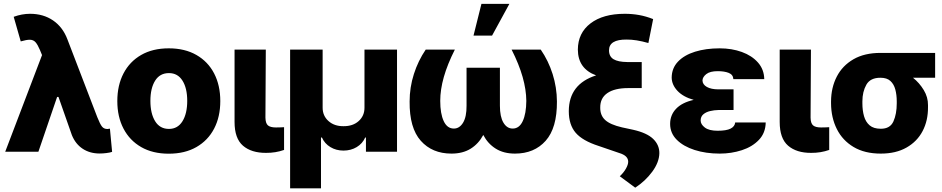

<svg xmlns="http://www.w3.org/2000/svg" viewBox="-20 -811 5036 1026"><path d="M7.8 0 204.6 -516.6 193.4 -543.9Q181.6 -571.8 170.2 -585Q158.7 -598.1 140.6 -598.6Q122.6 -599.1 90.8 -589.8L53.2 -721.2Q97.2 -737.3 140.6 -737.3Q211.4 -737.3 263.4 -701.9Q315.4 -666.5 340.3 -600.6L500 -184.6Q514.6 -147.9 524.9 -134.8Q535.2 -121.6 554.2 -121.6Q562 -122.1 567.4 -123.5L579.1 0.5Q568.8 4.4 549.3 6.8Q529.8 9.3 512.7 9.3Q460.4 9.3 422.1 -15.9Q383.8 -41 364.3 -88.4L292.5 -293H285.2L185.1 0Z M881.8 10.3Q795.9 10.3 734.4 -25.1Q672.9 -60.5 639.9 -123.8Q606.9 -187 606.9 -271Q606.9 -355 639.9 -418.5Q672.9 -481.9 734.4 -517.3Q795.9 -552.7 881.8 -552.7Q967.8 -552.7 1029.5 -517.3Q1091.3 -481.9 1124.3 -418.5Q1157.2 -355 1157.2 -271Q1157.2 -187 1124.3 -123.8Q1091.3 -60.5 1029.5 -25.1Q967.8 10.3 881.8 10.3ZM882.8 -122.1Q929.7 -122.1 955.1 -163.1Q980.5 -204.1 980.5 -272Q980.5 -339.8 955.1 -380.1Q929.7 -420.4 882.8 -420.4Q834.5 -420.4 809.1 -380.1Q783.7 -339.8 783.7 -272Q783.7 -204.1 809.1 -163.1Q834.5 -122.1 882.8 -122.1Z M1233.4 -545.9H1400.4L1398.4 -182.6Q1398.9 -151.9 1411.9 -140.9Q1424.8 -129.9 1454.6 -129.9Q1469.7 -129.9 1479.2 -130.4Q1488.8 -130.9 1498 -131.3V-9.8Q1452.6 6.3 1401.9 5.9Q1323.2 6.3 1278.3 -32.5Q1233.4 -71.3 1233.4 -159.2Z M1530.3 195.3V-545.9H1704.1V-235.4Q1704.1 -191.9 1735.4 -164.1Q1766.6 -136.2 1815.4 -136.7Q1865.7 -136.2 1896.7 -164.1Q1927.7 -191.9 1927.7 -235.4V-545.9H2101.6V0H1935.5V-76.2H1931.6Q1917 -43.5 1886 -24.9Q1855 -6.3 1815.4 -6.3Q1776.4 -6.3 1745.6 -24.9Q1714.8 -43.5 1700.2 -76.2H1695.3V195.3Z M2254.9 -545.9H2410.6Q2371.1 -467.8 2351.8 -399.9Q2332.5 -332 2332.5 -272Q2332.5 -203.6 2351.1 -163.8Q2369.6 -124 2405.3 -124Q2435.5 -124 2454.6 -155.5Q2473.6 -187 2473.1 -246.1V-449.2H2651.4V-246.1Q2651.4 -187 2670.2 -155.5Q2689 -124 2719.7 -124Q2754.9 -124 2773.4 -163.8Q2792 -203.6 2792.5 -272Q2792 -332 2772.7 -399.9Q2753.4 -467.8 2713.9 -545.9H2869.6Q2910.6 -486.3 2933.1 -415.3Q2955.6 -344.2 2956.1 -268.6Q2957 -127.4 2896 -58.8Q2835 9.8 2731.9 9.8Q2671.4 9.8 2629.2 -16.6Q2586.9 -43 2562.5 -89.8Q2537.6 -43 2495.4 -16.6Q2453.1 9.8 2392.6 9.8Q2289.6 9.8 2228.5 -58.8Q2167.5 -127.4 2168.9 -268.6Q2168.9 -344.2 2191.7 -415.3Q2214.4 -486.3 2254.9 -545.9ZM2510.3 -620.6 2552.7 -790.5H2702.1L2609.4 -620.6Z M3470.2 -709 3444.8 -581.1Q3377.9 -600.1 3329.1 -599.6Q3234.4 -600.6 3234.4 -542Q3234.4 -509.3 3258.5 -494.6Q3282.7 -480 3331.1 -479.5H3409.2V-340.3H3336.9Q3264.6 -340.3 3225.8 -313.7Q3187 -287.1 3187.5 -236.3Q3187 -194.3 3213.9 -169.7Q3240.7 -145 3303.7 -130.4L3362.8 -117.7Q3437 -101.1 3470.5 -68.6Q3503.9 -36.1 3503.4 7.8Q3502.4 56.2 3465.6 106.4Q3428.7 156.7 3374.5 191.9L3292 130.9Q3313 111.3 3325 89.8Q3336.9 68.4 3336.9 53.2Q3336.9 21 3289.6 6.8L3178.7 -31.2Q3093.3 -58.6 3056.4 -101.3Q3019.5 -144 3019.5 -217.3Q3020 -361.8 3165.5 -408.2Q3068.4 -443.8 3067.9 -545.9Q3068.4 -634.8 3135.5 -686Q3202.6 -737.3 3318.8 -737.3Q3357.9 -737.3 3395 -730.7Q3432.1 -724.1 3470.2 -709Z M3819.3 -333.5H3899.9V-223.1H3819.3Q3796.4 -222.7 3774.7 -217.5Q3752.9 -212.4 3738.5 -200.2Q3724.1 -188 3724.1 -167Q3724.1 -146.5 3746.6 -129.4Q3769 -112.3 3814.5 -112.3Q3861.8 -112.3 3884.3 -123.8Q3906.7 -135.3 3908.7 -156.7H4071.8Q4070.8 -100.6 4035.4 -63.5Q4000 -26.4 3944.1 -8.3Q3888.2 9.8 3826.2 9.8Q3752 9.8 3691.9 -9.5Q3631.8 -28.8 3596.4 -64.2Q3561 -99.6 3561 -148.9Q3561 -196.3 3592.8 -229.7Q3624.5 -263.2 3687 -277.3Q3630.9 -293 3600.3 -325.4Q3569.8 -357.9 3569.3 -396.5Q3569.8 -446.8 3603 -481.7Q3636.2 -516.6 3694.1 -534.7Q3752 -552.7 3825.7 -552.7Q3890.6 -552.7 3944.3 -533.2Q3998 -513.7 4030.5 -476.8Q4063 -439.9 4064 -388.2H3898.9Q3897.5 -412.1 3874.3 -421.4Q3851.1 -430.7 3815.4 -430.7Q3773.9 -430.7 3754.2 -415Q3734.4 -399.4 3733.9 -380.9Q3734.4 -359.4 3757.3 -346.4Q3780.3 -333.5 3819.3 -333.5Z M4146.5 -545.9H4313.5L4311.5 -182.6Q4312 -151.9 4325 -140.9Q4337.9 -129.9 4367.7 -129.9Q4382.8 -129.9 4392.3 -130.4Q4401.9 -130.9 4411.1 -131.3V-9.8Q4365.7 6.3 4314.9 5.9Q4236.3 6.3 4191.4 -32.5Q4146.5 -71.3 4146.5 -159.2Z M4420.9 -258.8V-269.5Q4421.4 -343.3 4451.7 -401.9Q4481.9 -460.4 4540.8 -494.4Q4599.6 -528.3 4685.5 -528.3H4977.1V-395.5H4858.9Q4893.1 -368.2 4916.3 -329.8Q4939.5 -291.5 4939 -249V-238.3Q4939.5 -166.5 4910.2 -110.6Q4880.9 -54.7 4824.2 -22.5Q4767.6 9.8 4686.5 9.8Q4600.6 9.8 4541.5 -25.4Q4482.4 -60.5 4451.9 -121.3Q4421.4 -182.1 4420.9 -258.8ZM4588.4 -269.5V-258.8Q4588.4 -220.7 4597.2 -189.9Q4606 -159.2 4627.2 -141.1Q4648.4 -123 4686.5 -123Q4736.3 -122.6 4754.2 -162.1Q4772 -201.7 4772 -258.8V-269.5Q4772 -303.7 4764.4 -332.5Q4756.8 -361.3 4738 -378.4Q4719.2 -395.5 4685.5 -395.5Q4630.9 -396 4609.6 -358.4Q4588.4 -320.8 4588.4 -269.5Z"/></svg>

Font: Inter Tight ExtraBold
Style: Regular
Weight: 800
Designer: Rasmus Andersson
Foundry: rsms
Version: Version 3.004; ttfautohint (v1.8.4.7-5d5b)